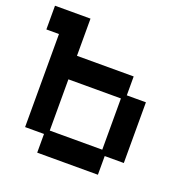

<svg xmlns="http://www.w3.org/2000/svg" viewBox="-118 -740 826 859"><g transform="rotate(20 295.0 -310.5)"><path d="M150 12V-77H60V-520H0V-633H169V-456H439V-366H530V-77H439V12ZM169 -100H419V-344H169Z"/></g></svg>

Font: Pixelify Sans Medium
Style: Regular
Weight: 500
Designer: Stefie Justprince
Foundry: Typecalism Foundryline
Version: Version 1.000;February 13, 2025;FontCreator 15.0.0.3015 64-b